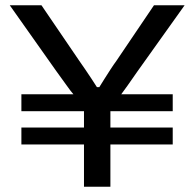

<svg xmlns="http://www.w3.org/2000/svg" viewBox="-20 -707 735 727"><path d="M298 0V-160H61V-224H298V-286H61V-350H258Q249 -360 232 -384Q215 -408 193 -438L17 -687H137L280 -477Q290 -463 302.5 -444.5Q315 -426 327 -408Q339 -390 347 -377H356Q364 -390 375 -407.5Q386 -425 398 -443.5Q410 -462 421 -477L563 -687H679L500 -436Q480 -407 463 -383Q446 -359 439 -350H634V-286H398V-224H634V-160H398V0Z"/></svg>

Font: Archivo Expanded
Style: Regular
Weight: 400
Width: 7
Designer: Hector Gatti
Foundry: Omnibus-Type
Version: Version 2.001